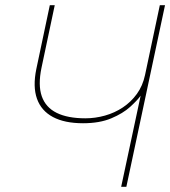

<svg xmlns="http://www.w3.org/2000/svg" viewBox="-20 -720 656 740"><path d="M616 -700H596L539 -431Q530 -389 507.5 -358Q485 -327 453.5 -306Q422 -285 384.5 -274.5Q347 -264 309 -264Q241 -264 198.5 -285Q156 -306 141 -349Q126 -392 140 -459L191 -700H172L120 -454Q106 -386 122.5 -339.5Q139 -293 184 -269Q229 -245 300 -245Q364 -245 409 -264Q454 -283 481.5 -308Q509 -333 522 -351L447 0H467Z"/></svg>

Font: Advent Pro Thin
Style: Italic
Weight: 250
Italic angle: -12°
Version: Version 3.000